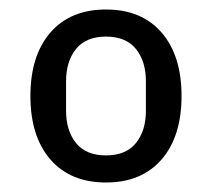

<svg xmlns="http://www.w3.org/2000/svg" viewBox="-20 -724 446 404"><path d="M119 -491Q119 -449 140 -423Q161 -397 203 -397Q245 -397 266 -423Q287 -449 287 -491V-553Q287 -595 266 -621Q245 -647 203 -647Q161 -647 140 -621Q119 -595 119 -553ZM203 -340Q128 -340 86 -388.5Q44 -437 44 -522Q44 -607 86 -655.5Q128 -704 203 -704Q278 -704 320 -655.5Q362 -607 362 -522Q362 -437 320 -388.5Q278 -340 203 -340Z"/></svg>

Font: IBM Plex Sans Text
Style: Regular
Weight: 450
Designer: Mike Abbink, Paul van der Laan, Pieter van Rosmalen
Foundry: Bold Monday
Version: Version 3.005